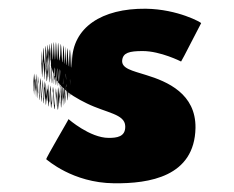

<svg xmlns="http://www.w3.org/2000/svg" viewBox="-20 -511 537 440"><path d="M314 -491C213 -492 146 -448 145 -370C144 -313 142 -451 142 -372C142 -314 140 -451 140 -372C140 -314 139 -451 138 -373C137 -316 135 -454 133 -376C131 -319 130 -457 129 -379C128 -322 126 -460 124 -382C122 -326 120 -463 118 -386C115 -330 114 -466 112 -388C110 -331 109 -468 107 -389C105 -331 104 -468 102 -389C100 -331 99 -467 97 -387C95 -329 93 -464 92 -385C91 -327 90 -462 88 -383C86 -324 85 -460 83 -380C81 -321 80 -456 78 -375C76 -315 74 -449 74 -368C74 -308 74 -443 74 -362C74 -302 74 -437 75 -356C76 -296 76 -431 77 -350C78 -290 80 -424 81 -344C82 -285 84 -420 86 -340C88 -281 91 -417 93 -337C95 -279 96 -414 98 -335C100 -277 102 -412 103 -333C104 -275 105 -410 107 -331C109 -273 111 -408 112 -329C113 -271 116 -407 116 -327C116 -269 119 -404 119 -325C119 -267 123 -401 123 -322C123 -263 126 -399 128 -319C129 -260 130 -396 132 -316C133 -258 134 -393 134 -314C134 -256 134 -392 134 -312C134 -253 133 -388 133 -309C133 -250 132 -386 131 -305C130 -246 129 -381 127 -300C125 -240 124 -375 123 -295C122 -236 121 -372 120 -292C119 -233 118 -369 117 -289C116 -230 115 -365 113 -285C112 -226 111 -362 110 -283C109 -225 109 -362 107 -284C105 -227 102 -365 100 -287C98 -230 96 -368 94 -290C92 -233 91 -371 89 -293C87 -236 85 -375 84 -297C83 -240 82 -378 80 -300C79 -243 77 -381 76 -304C75 -248 73 -385 71 -307C70 -250 69 -389 68 -311C67 -254 66 -391 66 -313C66 -255 64 -394 64 -315C64 -258 63 -395 62 -317C61 -260 59 -396 58 -317C57 -259 56 -394 56 -314C56 -255 57 -391 57 -311C57 -253 58 -388 58 -309C58 -250 60 -384 62 -304C63 -245 64 -381 66 -301C67 -242 68 -377 70 -297C72 -238 73 -373 74 -293C76 -234 77 -369 79 -289C81 -230 82 -366 84 -286C86 -227 88 -362 90 -282C92 -223 94 -359 96 -279C98 -220 101 -356 103 -276C106 -217 108 -353 111 -274C114 -216 116 -354 119 -278C121 -222 123 -361 124 -283C125 -226 126 -364 127 -286C128 -229 129 -367 130 -289C131 -232 132 -371 134 -294C136 -239 138 -378 139 -301C140 -245 140 -383 141 -305C142 -249 143 -388 143 -311C144 -256 143 -395 142 -318C141 -262 140 -400 137 -323C135 -266 133 -404 133 -326C133 -268 129 -408 129 -329C129 -272 126 -410 125 -332C124 -275 123 -413 121 -335C119 -278 118 -416 116 -338C114 -281 113 -418 111 -340C109 -283 108 -420 106 -342C104 -285 103 -421 101 -343C99 -286 98 -423 96 -345C94 -288 93 -426 91 -348C89 -291 89 -428 88 -350C87 -293 87 -431 86 -354C85 -298 84 -436 84 -359C83 -303 83 -440 83 -363V-366C83 -309 84 -448 85 -370C86 -314 87 -451 88 -373C89 -316 91 -453 92 -375C94 -318 95 -455 96 -377C97 -320 138 -294 179 -274C224 -252 266 -250 267 -222C268 -197 247 -195 229 -195C186 -195 137 -238 137 -238C138 -238 84 -147 86 -146C88 -145 146 -92 241 -91C322 -90 426 -106 428 -218C429 -296 364 -324 315 -339C283 -349 258 -354 260 -373C262 -390 276 -394 307 -394C348 -394 395 -370 395 -370C396 -370 440 -457 441 -458C442 -459 388 -490 314 -491Z"/></svg>

Font: Hussar Wojna
Style: 3
Weight: 400
Designer: Robert Jablonski
Foundry: Cannot Into Space Fonts
Version: Version 1.01